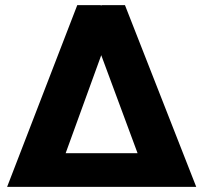

<svg xmlns="http://www.w3.org/2000/svg" viewBox="-20 -731 788 751"><path d="M373.5 -710.9 375.5 -709 377.4 -710.9H468.8L747.6 0H7.8L282.2 -710.9ZM236.8 -131.8H518.1L376 -515.1Z"/></svg>

Font: Sadagaat-English
Style: Regular
Weight: 900
Designer: Ahmed alsheikh
Foundry: Ahmed alsheikh Design
Version: Version 2.137;January 17, 2018;FontCreator 11.0.0.2408 64-bi